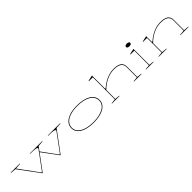

<svg xmlns="http://www.w3.org/2000/svg" viewBox="451 -2468 4206 4206"><g transform="rotate(-45 2554.0 -365.0)"><path d="M815 -388 1079 -27H1098L1400 -437Q1402 -440 1403 -443Q1404 -446 1404 -449Q1404 -461 1393.5 -468.5Q1383 -476 1358.5 -481Q1334 -486 1294 -488Q1254 -490 1195 -490V-500H1577V-490L1448 -480L1093 0H1083L806 -375ZM527 0 172 -480 45 -490V-500H326V-490L191 -481L523 -27H542L844 -437Q846 -440 847 -443Q848 -446 848 -449Q848 -461 837.5 -468.5Q827 -476 802.5 -481Q778 -486 738 -488Q698 -490 639 -490V-500H1021V-490L892 -480L537 0Z M2108 -515Q2209 -515 2290.5 -497Q2372 -479 2430 -444Q2488 -409 2519 -359Q2550 -309 2549 -246Q2549 -185 2517.5 -136.5Q2486 -88 2428 -54Q2370 -20 2289 -2.5Q2208 15 2108 15Q2009 15 1929 -2.5Q1849 -20 1791.5 -54Q1734 -88 1703 -136.5Q1672 -185 1672 -246Q1672 -309 1703 -359Q1734 -409 1791.5 -444Q1849 -479 1929 -497Q2009 -515 2108 -515ZM2110 -500Q1983 -500 1888 -470Q1793 -440 1740.5 -383Q1688 -326 1688 -246Q1688 -188 1718 -142.5Q1748 -97 1803.5 -65Q1859 -33 1936 -16.5Q2013 0 2108 0Q2204 0 2282 -16.5Q2360 -33 2416.5 -65Q2473 -97 2503 -142.5Q2533 -188 2533 -246Q2533 -306 2503 -353Q2473 -400 2417 -433Q2361 -466 2283.5 -483Q2206 -500 2110 -500Z M3599 -10V0H3365V-10L3475 -20V-338Q3475 -420 3417.5 -460Q3360 -500 3242 -500Q3177 -500 3115.5 -483.5Q3054 -467 2998.5 -439Q2943 -411 2895 -375Q2847 -339 2808 -300V-20L2918 -10V0H2684V-10L2794 -20V-704H2674V-715L2808 -745V-341L2822 -334Q2886 -391 2956 -431.5Q3026 -472 3099 -493.5Q3172 -515 3242 -515Q3307 -515 3354 -504Q3401 -493 3431 -471Q3461 -449 3475 -416Q3489 -383 3489 -338V-20Z M3843 -616Q3824 -616 3809 -621.5Q3794 -627 3785.5 -636.5Q3777 -646 3777 -658Q3777 -671 3785.5 -680.5Q3794 -690 3809 -695.5Q3824 -701 3843 -701Q3863 -701 3877.5 -695.5Q3892 -690 3900.5 -680.5Q3909 -671 3909 -658Q3909 -646 3900.5 -636.5Q3892 -627 3877.5 -621.5Q3863 -616 3843 -616ZM3739 0V-10L3849 -20V-474H3729V-485L3863 -515V-20L3973 -10V0Z M5058 -10V0H4804V-10L4924 -20V-338Q4924 -420 4866.5 -460Q4809 -500 4691 -500Q4634 -500 4577 -487Q4520 -474 4465 -448Q4410 -422 4357.5 -385Q4305 -348 4257 -300V-20L4377 -10V0H4133V-10L4243 -20V-474H4123V-485L4257 -515V-341L4271 -334Q4336 -392 4406.5 -432.5Q4477 -473 4549.5 -494Q4622 -515 4691 -515Q4756 -515 4803 -504Q4850 -493 4880 -471Q4910 -449 4924 -416Q4938 -383 4938 -338V-20Z"/></g></svg>

Font: Kalnia Expanded Thin
Style: Regular
Weight: 250
Width: 7
Designer: Frida Medrano
Foundry: Frida Medrano
Version: Version 1.105